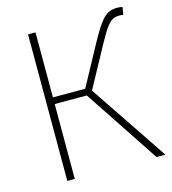

<svg xmlns="http://www.w3.org/2000/svg" viewBox="-110 -829 823 919"><g transform="rotate(-15 301.5 -369.5)"><path d="M110 0V-726H147V-404H307L414 -601Q447 -662 469 -691Q491 -720 510.5 -729.5Q530 -739 555 -739Q563 -739 569.5 -738Q576 -737 581 -735L574 -698Q567 -700 562 -700Q557 -700 552 -700Q536 -700 522 -693Q508 -686 490.5 -662.5Q473 -639 446 -589L336 -387L596 0H552L306 -371H147V0Z"/></g></svg>

Font: Shanggu Sans SC VF
Style: Regular
Weight: 250
Designer: GuiWonder
Version: Version 1.021